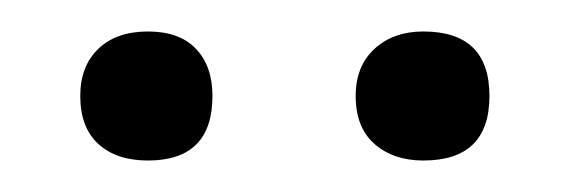

<svg xmlns="http://www.w3.org/2000/svg" viewBox="-20 -580 362 122"><path d="M74 -478Q54 -478 42.5 -488.5Q31 -499 31 -519Q31 -538 42.5 -549Q54 -560 74 -560Q94 -560 104.5 -549Q115 -538 115 -519Q115 -478 74 -478ZM249 -478Q230 -478 218 -488.5Q206 -499 206 -519Q206 -538 218 -549Q230 -560 249 -560Q291 -560 291 -519Q291 -478 249 -478Z"/></svg>

Font: Cormorant Garamond Light
Style: Regular
Weight: 400
Version: Version 4.001